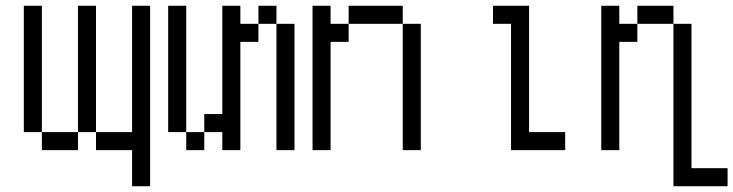

<svg xmlns="http://www.w3.org/2000/svg" viewBox="-20 -520 2540 665"><path d="M125 -62.5H62.5V-500H125ZM125 -62.5H250V0H125ZM250 -500H312.5V-62.5H250ZM312.5 -62.5H437.5V-500H500V125H437.5V0H312.5Z M625 -62.5H562.5V-500H625ZM625 -62.5H687.5V0H625ZM687.5 -125H750V-500H812.5V-437.5H875V-375H812.5V0H750V-62.5H687.5ZM875 -500H937.5V-437.5H875ZM937.5 -437.5H1000V0H937.5Z M1125 -437.5H1187.5V-375H1125V0H1062.5V-500H1125ZM1187.5 -500H1375V-437.5H1187.5ZM1375 -437.5H1437.5V0H1375Z M1812.5 -62.5H1937.5V0H1750V-437.5H1687.5V-500H1812.5Z M2125 -437.5H2187.5V-375H2125V0H2062.5V-500H2125ZM2187.5 -500H2312.5V-437.5H2187.5ZM2312.5 -437.5H2375V62.5H2500V125H2312.5Z"/></svg>

Font: 寒蝉点阵体 16px
Style: Regular
Weight: 400
Designer: Designed by Warren2060
Foundry: ChillType
Version: Version 1.000